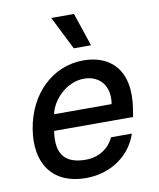

<svg xmlns="http://www.w3.org/2000/svg" viewBox="-88 -851 769 930"><g transform="rotate(-10 297.0 -385.5)"><path d="M259.2 11C387.1 11 482.2 -62.5 515.3 -162.6H412.6C388.5 -108.7 335.9 -76.7 274.9 -76.7C179 -76.7 128.2 -121.1 146.7 -240.8H535.2L541.2 -278.4C573.2 -475.9 469.5 -552.6 345.2 -552.6C193.5 -552.6 73.9 -436.8 46.2 -269.2C17.8 -99.8 98.4 11 259.2 11ZM160.5 -320.3C175.4 -392 248.9 -464.8 331.7 -464.8C414.1 -464.8 457.7 -403.8 443.5 -320.3ZM228 -782 310 -618.3H394.9L339.8 -782Z"/></g></svg>

Font: Margiela Sans Medium
Style: Italic
Weight: 500
Italic angle: -9.39999°
Designer: Stefan Endress, Andreas Faust
Version: Version 1.100;FEAKit 1.0